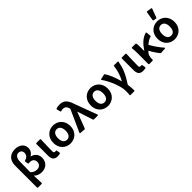

<svg xmlns="http://www.w3.org/2000/svg" viewBox="272 -2164 3740 3740"><g transform="rotate(-45 2142.0 -294.5)"><path d="M68.4 -448.2V152.3C68.4 162.1 74.2 168 84 168H180.7C190.4 168 195.3 162.1 195.3 152.3L187.5 -54.7C237.3 -2.9 297.9 10.7 354.5 10.7C451.2 10.7 550.8 -52.7 550.8 -188.5C550.8 -278.3 491.2 -344.7 409.2 -360.4V-364.3C463.9 -395.5 496.1 -443.4 496.1 -508.8C496.1 -626 395.5 -679.7 290 -679.7C138.7 -679.7 68.4 -580.1 68.4 -448.2ZM426.8 -196.3C426.8 -127 377.9 -91.8 319.3 -91.8C277.3 -91.8 227.5 -102.5 186.5 -152.3C186.5 -248 188.5 -342.8 190.4 -439.5C192.4 -527.3 227.5 -581.1 291 -581.1C335 -581.1 375 -552.7 375 -497.1C375 -446.3 348.6 -400.4 276.4 -383.8C266.6 -381.8 261.7 -376 263.7 -365.2L273.4 -305.7C275.4 -295.9 282.2 -291 292 -293C300.8 -294.9 310.5 -295.9 319.3 -295.9C391.6 -295.9 426.8 -252 426.8 -196.3Z M659.2 -135.7C659.2 -45.9 688.5 10.7 785.2 10.7C813.5 10.7 833 6.8 849.6 2C858.4 -1 862.3 -7.8 860.4 -16.6L849.6 -80.1C847.7 -89.8 840.8 -93.8 831.1 -91.8C826.2 -89.8 820.3 -89.8 816.4 -89.8C791 -89.8 777.3 -99.6 777.3 -129.9C777.3 -211.9 782.2 -342.8 786.1 -453.1C787.1 -462.9 781.2 -468.8 771.5 -468.8H674.8C665 -468.8 659.2 -462.9 659.2 -453.1Z M907.2 -234.4C907.2 -78.1 1016.6 10.7 1141.6 10.7C1266.6 10.7 1376 -78.1 1376 -234.4C1376 -390.6 1266.6 -481.4 1141.6 -481.4C1016.6 -481.4 907.2 -390.6 907.2 -234.4ZM1246.1 -234.4C1246.1 -146.5 1210.9 -89.8 1141.6 -89.8C1072.3 -89.8 1036.1 -146.5 1036.1 -234.4C1036.1 -321.3 1072.3 -378.9 1141.6 -378.9C1210.9 -378.9 1246.1 -321.3 1246.1 -234.4Z M1418.9 1 1521.5 8.8C1530.3 9.8 1537.1 5.9 1540 -2.9L1666 -333H1669.9L1774.4 -12.7C1777.3 -3.9 1783.2 0 1792 0H1894.5C1905.3 0 1911.1 -5.9 1907.2 -17.6L1735.4 -480.5C1692.4 -618.2 1633.8 -679.7 1524.4 -679.7C1478.5 -679.7 1452.1 -674.8 1427.7 -666C1418.9 -662.1 1415 -654.3 1418 -645.5L1437.5 -574.2C1440.4 -563.5 1448.2 -561.5 1458 -564.5C1472.7 -570.3 1488.3 -574.2 1509.8 -574.2C1555.7 -574.2 1592.8 -544.9 1608.4 -488.3L1612.3 -472.7L1407.2 -17.6C1402.3 -7.8 1408.2 0 1418.9 1Z M1938.5 -234.4C1938.5 -78.1 2047.9 10.7 2172.9 10.7C2297.9 10.7 2407.2 -78.1 2407.2 -234.4C2407.2 -390.6 2297.9 -481.4 2172.9 -481.4C2047.9 -481.4 1938.5 -390.6 1938.5 -234.4ZM2277.3 -234.4C2277.3 -146.5 2242.2 -89.8 2172.9 -89.8C2103.5 -89.8 2067.4 -146.5 2067.4 -234.4C2067.4 -321.3 2103.5 -378.9 2172.9 -378.9C2242.2 -378.9 2277.3 -321.3 2277.3 -234.4Z M2623 43C2623 97.7 2621.1 123 2617.2 156.2C2616.2 164.1 2623 168 2632.8 168H2730.5C2740.2 168 2746.1 162.1 2746.1 152.3C2746.1 102.5 2743.2 42 2733.4 -9.8C2854.5 -192.4 2895.5 -301.8 2923.8 -452.1C2925.8 -462.9 2919.9 -468.8 2909.2 -468.8H2816.4C2806.6 -468.8 2801.8 -463.9 2800.8 -454.1C2790 -342.8 2754.9 -241.2 2702.1 -142.6H2698.2C2667 -272.5 2612.3 -400.4 2564.5 -470.7C2559.6 -478.5 2552.7 -480.5 2543.9 -478.5L2448.2 -457C2437.5 -454.1 2433.6 -447.3 2440.4 -437.5C2540 -296.9 2623 -80.1 2623 43Z M3014.6 -135.7C3014.6 -45.9 3043.9 10.7 3140.6 10.7C3168.9 10.7 3188.5 6.8 3205.1 2C3213.9 -1 3217.8 -7.8 3215.8 -16.6L3205.1 -80.1C3203.1 -89.8 3196.3 -93.8 3186.5 -91.8C3181.6 -89.8 3175.8 -89.8 3171.9 -89.8C3146.5 -89.8 3132.8 -99.6 3132.8 -129.9C3132.8 -211.9 3137.7 -342.8 3141.6 -453.1C3142.6 -462.9 3136.7 -468.8 3127 -468.8H3030.3C3020.5 -468.8 3014.6 -462.9 3014.6 -453.1Z M3750 -17.6C3684.6 -89.8 3614.3 -193.4 3568.4 -277.3C3619.1 -321.3 3662.1 -346.7 3708 -359.4C3716.8 -362.3 3721.7 -369.1 3720.7 -377.9L3712.9 -464.8C3711.9 -474.6 3706.1 -480.5 3695.3 -478.5C3590.8 -453.1 3500 -361.3 3430.7 -252.9H3425.8V-354.5C3425.8 -390.6 3424.8 -426.8 3419.9 -455.1C3418 -463.9 3411.1 -468.8 3402.3 -468.8H3308.6C3297.9 -468.8 3293 -462.9 3294.9 -452.1C3300.8 -408.2 3302.7 -362.3 3302.7 -329.1V-15.6C3302.7 -5.9 3308.6 0 3318.4 0H3405.3C3415 0 3420.9 -5.9 3420.9 -15.6V-27.3C3420.9 -95.7 3434.6 -142.6 3468.8 -177.7C3474.6 -184.6 3481.4 -191.4 3487.3 -197.3C3528.3 -118.2 3576.2 -48.8 3617.2 1C3623 6.8 3628.9 9.8 3636.7 8.8L3742.2 2C3754.9 1 3758.8 -7.8 3750 -17.6Z M3997.1 -744.1 3966.8 -561.5C3964.8 -550.8 3969.7 -544.9 3979.5 -543L4034.2 -533.2C4043 -531.2 4049.8 -535.2 4052.7 -543.9L4119.1 -722.7C4123 -733.4 4118.2 -740.2 4107.4 -742.2L4015.6 -756.8C4005.9 -758.8 3999 -754.9 3997.1 -744.1ZM3776.4 -234.4C3776.4 -78.1 3885.7 10.7 4010.7 10.7C4135.7 10.7 4245.1 -78.1 4245.1 -234.4C4245.1 -390.6 4135.7 -481.4 4010.7 -481.4C3885.7 -481.4 3776.4 -390.6 3776.4 -234.4ZM4115.2 -234.4C4115.2 -146.5 4080.1 -89.8 4010.7 -89.8C3941.4 -89.8 3905.3 -146.5 3905.3 -234.4C3905.3 -321.3 3941.4 -378.9 4010.7 -378.9C4080.1 -378.9 4115.2 -321.3 4115.2 -234.4Z"/></g></svg>

Font: Ed Sans Neue SemiBold
Style: Regular
Weight: 600
Designer: Stephen Hutchings
Version: Version 1.004;PS 001.004;hotconv 1.0.88;makeotf.lib2.5.64775